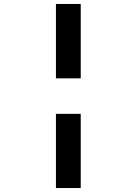

<svg xmlns="http://www.w3.org/2000/svg" viewBox="-20 -758 690 968"><path d="M262 -363V-738H387V-363ZM262 190V-184H387V190Z"/></svg>

Font: Azeret Mono Thin Medium
Style: Regular
Weight: 500
Version: Version 1.002